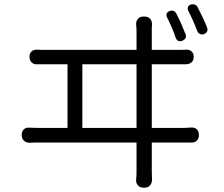

<svg xmlns="http://www.w3.org/2000/svg" viewBox="-20 -838 1040 893"><path d="M770 -787Q791 -794 801 -773Q812 -752 823 -727Q834 -702 843 -679Q851 -658 827 -648Q805 -641 797 -663Q789 -687 778 -712.5Q767 -738 756 -759Q752 -768 756 -776Q760 -784 770 -787ZM868 -817Q878 -820 887 -816Q896 -812 900 -803Q911 -782 922.5 -757.5Q934 -733 943 -710Q951 -689 928 -679Q918 -676 909 -680.5Q900 -685 897 -695Q888 -719 877 -743.5Q866 -768 855 -789Q851 -798 854.5 -806Q858 -814 868 -817ZM117 -574Q117 -590 127 -599Q137 -608 153 -607Q164 -606 176 -606Q188 -606 204 -606H615V-692Q615 -703 614.5 -709Q614 -715 613 -725Q613 -741 622 -751Q631 -761 647 -761H653Q669 -761 678 -751Q687 -741 687 -725Q686 -715 686 -707.5Q686 -700 686 -692V-606H799Q813 -606 823.5 -606Q834 -606 844 -607Q861 -608 871 -599Q881 -590 881 -573Q881 -557 870.5 -548Q860 -539 844 -539Q833 -539 821.5 -539Q810 -539 799 -539H686V-243H825Q838 -243 848 -243.5Q858 -244 868 -245Q885 -246 895 -237Q905 -228 905 -211V-209Q905 -193 895 -183.5Q885 -174 868 -175Q857 -175 846 -175Q835 -175 825 -175H686V-60Q686 -53 686 -38Q686 -23 687 -2Q687 14 677.5 24.5Q668 35 651 35H648Q632 35 622 24.5Q612 14 613 -2Q615 -21 615 -37Q615 -53 615 -58V-175H167Q151 -175 140 -175Q129 -175 118 -174Q102 -174 91.5 -183.5Q81 -193 81 -209V-211Q81 -228 91.5 -237Q102 -246 118 -244Q129 -244 140.5 -243.5Q152 -243 167 -243H294V-539H204Q188 -539 176 -539Q164 -539 153 -539Q137 -538 127 -548Q117 -558 117 -574ZM615 -243V-539H363V-243Z"/></svg>

Font: Chiron GoRound TC N
Style: Regular
Weight: 350
Designer: Ryoko NISHIZUKA 西塚涼子 (kana, bopomofo & ideographs); Paul D. Hunt (Latin, Greek & Cyrillic); Sandoll Communications 산돌커뮤니
Foundry: Adobe
Version: Version 1.000;hotconv 1.1.1;makeotfexe 2.6.0